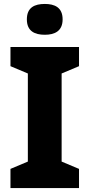

<svg xmlns="http://www.w3.org/2000/svg" viewBox="-20 -952 453 972"><path d="M207 -932C156 -932 116 -915 116 -854C116 -794 156 -776 207 -776C256 -776 297 -794 297 -854C297 -915 256 -932 207 -932ZM380 0V-97L292 -134V-580L380 -617V-714H33V-617L121 -580V-134L33 -97V0Z"/></svg>

Font: Noto Sans Gurmukhi ExtraBold
Style: Regular
Weight: 800
Designer: Jelle Bosma - Monotype Design Team
Foundry: Monotype Imaging Inc.
Version: Version 2.004